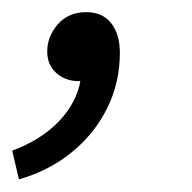

<svg xmlns="http://www.w3.org/2000/svg" viewBox="-51 -128 313 313"><path d="M-20.1 164.4 -31.1 117.6Q16.4 100 45.3 69.5Q74.2 39 80.4 2.3L86.5 -72.8L112.7 -9.9Q106.5 -3.3 96.4 0.5Q86.3 4.3 78.1 4.3Q55.5 4.3 40.8 -9Q26 -22.2 26 -44.1Q26 -68.6 43.3 -88.4Q60.5 -108.2 89.6 -108.2Q116.2 -108.2 130.3 -90.1Q144.4 -72 144.4 -41.9Q144.4 6.9 123.6 48.6Q102.9 90.2 65.9 120.3Q28.9 150.4 -20.1 164.4Z"/></svg>

Font: Source Sans Variable
Style: Italic
Weight: 200
Italic angle: -11°
Designer: Paul D. Hunt
Foundry: Adobe Systems Incorporated
Version: Version 3.006;hotconv 1.0.111;makeotfexe 2.5.65597